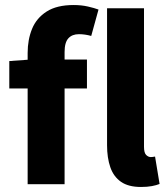

<svg xmlns="http://www.w3.org/2000/svg" viewBox="-20 -733 667 764"><path d="M90 0V-522Q90 -575 107.5 -618Q125 -661 165.5 -687Q206 -713 273 -713Q304 -713 330 -707Q356 -701 372 -695L343 -590Q318 -597 294 -597Q267 -597 252 -580.5Q237 -564 237 -526V0ZM17 -381V-490L100 -496H326V-381ZM541 11Q491 11 461.5 -9.5Q432 -30 419 -67.5Q406 -105 406 -155V-700H553V-149Q553 -125 561.5 -116.5Q570 -108 580 -108Q584 -108 587.5 -108.5Q591 -109 597 -110L615 -1Q603 4 584.5 7.5Q566 11 541 11Z"/></svg>

Font: Source Sans 3
Style: Bold
Weight: 700
Designer: Paul D. Hunt
Foundry: Adobe
Version: Version 3.052;hotconv 1.1.0;makeotfexe 2.6.0